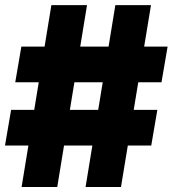

<svg xmlns="http://www.w3.org/2000/svg" viewBox="-20 -748 690 768"><path d="M322.3 0 441.4 -727.5H584L463.9 0ZM0 -166 24.4 -308.6H609.4L585 -166ZM66.4 0 185.5 -727.5H328.1L209 0ZM41 -418.9 65.4 -561.5H650.4L626 -418.9Z"/></svg>

Font: Inter 28pt Black
Style: Regular
Weight: 900
Designer: Rasmus Andersson
Foundry: rsms
Version: Version 4.001;git-66647c0bb